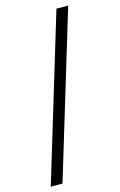

<svg xmlns="http://www.w3.org/2000/svg" viewBox="-131 -765 612 980"><g transform="rotate(-15 175.0 -275.0)"><path d="M10 160 273 -710H335L72 160Z"/></g></svg>

Font: Assistant ExtraLight Medium
Style: Regular
Weight: 500
Version: Version 3.000